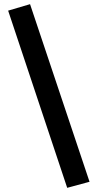

<svg xmlns="http://www.w3.org/2000/svg" viewBox="-20 -782 468 920"><path d="M302 118 19 -731 124 -762 409 89Z"/></svg>

Font: Rambla
Style: Bold
Weight: 700
Designer: Martin Sommaruga
Foundry: Martin Sommaruga
Version: Version 1.001